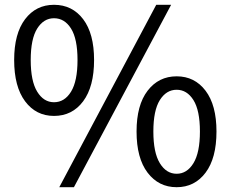

<svg xmlns="http://www.w3.org/2000/svg" viewBox="-20 -767 961 800"><path d="M205 -284Q130 -284 84.5 -345Q39 -406 39 -517Q39 -627 84.5 -687Q130 -747 205 -747Q281 -747 326.5 -687Q372 -627 372 -517Q372 -406 326.5 -345Q281 -284 205 -284ZM205 -341Q249 -341 276 -385Q303 -429 303 -517Q303 -605 276 -648Q249 -691 205 -691Q162 -691 135 -648Q108 -605 108 -517Q108 -429 135 -385Q162 -341 205 -341ZM227 13 631 -747H693L288 13ZM716 13Q641 13 595 -47.5Q549 -108 549 -219Q549 -329 595 -389Q641 -449 716 -449Q791 -449 836.5 -389Q882 -329 882 -219Q882 -108 836.5 -47.5Q791 13 716 13ZM716 -43Q759 -43 786 -87Q813 -131 813 -219Q813 -307 786 -350Q759 -393 716 -393Q673 -393 646 -350Q619 -307 619 -219Q619 -131 646 -87Q673 -43 716 -43Z"/></svg>

Font: Source Han Sans SC
Style: Regular
Weight: 400
Designer: Ryoko NISHIZUKA 西塚涼子 (kana, bopomofo & ideographs); Paul D. Hunt (Latin, Greek & Cyrillic); Sandoll Communications 산돌커뮤니
Foundry: Adobe
Version: Version 2.002;hotconv 1.0.116;makeotfexe 2.5.65601; ttfautoh